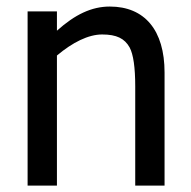

<svg xmlns="http://www.w3.org/2000/svg" viewBox="-20 -581 598 601"><path d="M495.1 -354C495.1 -486.8 432.6 -560.5 323.7 -560.5C266.6 -560.5 214.8 -535.6 158.2 -484.9V-545.4H66.4V0H158.2V-407.2C207 -448.2 256.3 -473.1 299.8 -473.1C345.2 -473.1 370.1 -460.4 385.7 -432.6C397.5 -410.6 403.3 -369.6 403.3 -310.5V0H495.1Z"/></svg>

Font: SG Kara SemiBold
Style: Regular
Weight: 400
Designer: Damoon Khanjanzadeh
Version: Version 1.000